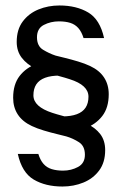

<svg xmlns="http://www.w3.org/2000/svg" viewBox="-20 -671 447 701"><path d="M203 -188 207 -246Q239 -246 260.5 -254Q282 -262 292.5 -278Q303 -294 303 -318Q303 -339 286 -355Q269 -371 234 -382Q219 -387 196.5 -393Q174 -399 151 -406Q128 -413 109 -421Q78 -436 59.5 -460Q41 -484 41 -518Q41 -563 63 -592.5Q85 -622 120.5 -636.5Q156 -651 197 -651Q259 -651 302 -625.5Q345 -600 360 -532H285Q278 -555 266 -568.5Q254 -582 236.5 -587.5Q219 -593 195 -593Q165 -593 140 -580Q115 -567 115 -535Q115 -503 137 -489.5Q159 -476 183 -468Q195 -465 217.5 -459.5Q240 -454 265 -446.5Q290 -439 309 -430Q343 -414 360 -388Q377 -362 377 -327Q377 -278 353.5 -247.5Q330 -217 290.5 -202.5Q251 -188 203 -188ZM208 10Q146 10 103 -15.5Q60 -41 45 -109H120Q127 -86 139 -72.5Q151 -59 169 -53.5Q187 -48 210 -48Q240 -48 265 -61.5Q290 -75 290 -106Q290 -138 268 -152Q246 -166 222 -173Q211 -176 188 -181.5Q165 -187 140 -194.5Q115 -202 96 -211Q62 -227 45 -253Q28 -279 28 -314Q28 -363 51.5 -393.5Q75 -424 115 -438.5Q155 -453 202 -453L198 -395Q166 -395 144.5 -387Q123 -379 112.5 -363Q102 -347 102 -323Q102 -302 119.5 -286Q137 -270 171 -259Q186 -254 208.5 -248Q231 -242 254.5 -235.5Q278 -229 296 -220Q328 -205 346 -181.5Q364 -158 364 -123Q364 -78 342 -48.5Q320 -19 284.5 -4.5Q249 10 208 10Z"/></svg>

Font: Teachers
Style: Regular
Weight: 400
Designer: Alfredo Marco Pradil, Chank Diesel
Version: Version 1.001